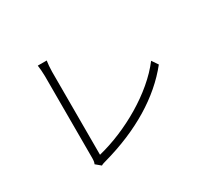

<svg xmlns="http://www.w3.org/2000/svg" viewBox="-145 -962 1289 1193"><g transform="rotate(-30 500.0 -365.5)"><path d="M274 3C285 -4 297 -6 306 -9C566 -81 766 -203 894 -364L864 -408C742 -246 505 -112 297 -61V-657C297 -680 300 -717 303 -734H239C242 -718 245 -676 245 -656V-67C245 -50 243 -36 238 -27Z"/></g></svg>

Font: Spoqa Han Sans Neo Light
Style: Regular
Weight: 300
Designer: [Spoqa Han Sans Neo] Dong-huui Kim ___ Younghwa Kang ___ Yujin Lee ___ [Noto Sans] Ryoko NISHIZUKA ____ (kana & ideograp
Foundry: Spoqa (http://www.spoqa-han-sans.com)
Version: Version 1.100;hotconv 1.0.109;makeotfexe 2.5.65596